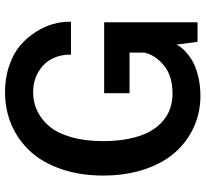

<svg xmlns="http://www.w3.org/2000/svg" viewBox="-46 -742 799 746"><g transform="rotate(-90 353.0 -368.5)"><path d="M354 11.2Q289.1 11.2 232.9 -14.2Q176.8 -39.6 134.8 -86.7Q92.8 -133.8 68.6 -206.1Q44.4 -278.3 44.4 -367.2Q44.4 -456.1 69.3 -528.8Q94.2 -601.6 137.9 -649.2Q181.6 -696.8 240.5 -722.4Q299.3 -748 367.7 -748Q424.8 -748 472.4 -731.4Q520 -714.8 550.8 -688.2Q581.5 -661.6 602.8 -627.9Q624 -594.2 633.1 -561.3Q642.1 -528.3 642.1 -497.6V-491.7H514.2V-497.6Q514.2 -533.2 498.5 -564.7Q482.9 -596.2 448.7 -617.4Q414.6 -638.7 367.7 -638.7Q329.1 -638.7 295.9 -623Q262.7 -607.4 235.8 -575.9Q209 -544.4 193.6 -490.7Q178.2 -437 178.2 -367.2Q178.2 -310.1 188 -263.9Q197.8 -217.8 214.6 -187Q231.4 -156.2 255.1 -135.7Q278.8 -115.2 305.7 -106.2Q332.5 -97.2 362.8 -97.2Q431.2 -97.2 471.9 -130.4Q512.7 -163.6 522 -206.5V-264.2H364.3V-362.8H640.1V0H564L553.2 -82Q549.8 -73.7 541.7 -63.2Q533.7 -52.7 517.3 -39.1Q501 -25.4 479.5 -14.6Q458 -3.9 425 3.7Q392.1 11.2 354 11.2Z"/></g></svg>

Font: Epilogue SemiBold
Style: Regular
Weight: 600
Designer: Tyler Finck
Foundry: Etcetera Type Co
Version: Version 2.112